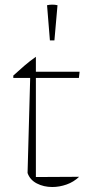

<svg xmlns="http://www.w3.org/2000/svg" viewBox="-20 -780 373 808"><path d="M131 -541V-478H315L312 -452H131V-35L313 -36Q290 -14 260 -3.5Q230 7 200 7Q164 7 135 -8Q106 -23 96 -52L107 -452H36V-462Q59 -483 81.5 -502.5Q104 -522 131 -541ZM190 -610 178 -758Q200 -763 222 -758L209 -610Z"/></svg>

Font: Piazzolla Thin
Style: Regular
Weight: 100
Designer: Juan Pablo del Peral
Foundry: Huerta Tipografica
Version: Version 1.330